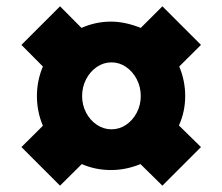

<svg xmlns="http://www.w3.org/2000/svg" viewBox="-20 -606 709 612"><path d="M551.3 -394Q570.3 -349.1 570.3 -299.8Q570.3 -250 550.3 -206.1L620.6 -137.2L497.6 -14.2L427.7 -83Q381.8 -64 333.5 -64Q284.2 -64 240.7 -83L171.4 -14.2L48.3 -137.2L116.7 -205.1Q97.7 -250 97.7 -299.8Q97.7 -349.1 116.7 -394L48.3 -462.9L171.4 -585.9L239.7 -517.1Q285.2 -537.1 333.5 -537.1Q378.4 -537.1 428.7 -517.1L497.6 -585.9L620.6 -462.9ZM241.7 -299.8Q241.7 -271.5 254.4 -247.1Q267.1 -222.7 288.6 -208.3Q310.1 -193.8 335.4 -193.8Q360.8 -193.8 382.1 -208.3Q403.3 -222.7 416 -247.1Q428.7 -271.5 428.7 -299.8Q428.7 -328.6 416 -353.3Q403.3 -377.9 381.8 -392.6Q360.4 -407.2 335.4 -407.2Q310.1 -407.2 288.6 -392.6Q267.1 -377.9 254.4 -353.3Q241.7 -328.6 241.7 -299.8Z"/></svg>

Font: TypoPRO Playfair Display
Style: Regular
Weight: 900
Designer: Claus Eggers Sørensen
Foundry: Claus Eggers Sørensen
Version: Version 1.004;PS 001.004;hotconv 1.0.70;makeotf.lib2.5.58329